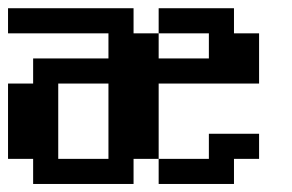

<svg xmlns="http://www.w3.org/2000/svg" viewBox="-20 -458 728 478"><path d="M0 -437.5H312.5V-375H375V-437.5H562.5V-375H625V-250H375V-62.5H500V-125H625V-62.5H562.5V0H375V-62.5H312.5V0H62.5V-62.5H0V-250H62.5V-312.5H250V-375H0ZM125 -250V-62.5H250V-250ZM375 -375V-312.5H500V-375Z"/></svg>

Font: NeoDunggeunmo Pro
Style: Regular
Weight: 400
Version: Version 1.020